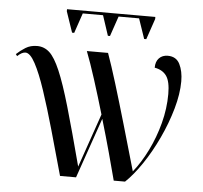

<svg xmlns="http://www.w3.org/2000/svg" viewBox="-51 -758 858 812"><g transform="rotate(5 378.0 -352.5)"><path d="M231 -608 201 -696V-705H576V-696L546 -608H537L508 -693H421L392 -608H383L355 -693H269L240 -608ZM233 0Q205 -101 179 -192.5Q153 -284 129.5 -354.5Q106 -425 84 -466Q62 -507 42 -507Q27 -507 8 -489L2 -497Q19 -513 40 -526Q61 -539 89 -539Q119 -539 141.5 -518.5Q164 -498 187 -444.5Q210 -391 238 -294.5Q266 -198 306 -46L385 -274Q363 -349 340.5 -419.5Q318 -490 300 -536H390Q408 -486 431.5 -409.5Q455 -333 482 -240Q509 -147 538 -46Q571 -87 598.5 -142.5Q626 -198 642.5 -260.5Q659 -323 659 -385Q659 -438 642.5 -461.5Q626 -485 592 -491Q592 -517 606 -531.5Q620 -546 643 -546Q679 -546 694 -516Q709 -486 709 -443Q709 -390 691 -326.5Q673 -263 643.5 -200Q614 -137 578.5 -84.5Q543 -32 509 0H461Q448 -50 430 -116Q412 -182 390 -256L301 0Z"/></g></svg>

Font: Noto Serif Display SemiCondensed
Style: Regular
Weight: 400
Width: 4
Designer: Monotype Design Team
Foundry: Monotype Imaging Inc.
Version: Version 2.009